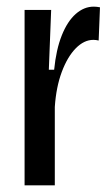

<svg xmlns="http://www.w3.org/2000/svg" viewBox="-20 -558 336 578"><path d="M54 0V-312V-528H134L127 -348H143Q149 -409 166 -451.5Q183 -494 208 -516Q233 -538 262 -538Q267 -538 271.5 -537.5Q276 -537 281 -536L277 -436Q273 -437 269 -437.5Q265 -438 261 -438Q233 -438 208 -412.5Q183 -387 166 -341.5Q149 -296 145 -236V0Z"/></svg>

Font: Bricolage Grotesque 36pt Condensed
Style: Regular
Weight: 400
Width: 3
Designer: Mathieu Triay
Foundry: Atelier Triay
Version: Version 1.001;gftools[0.9.33.dev8+g029e19f]